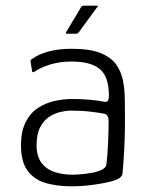

<svg xmlns="http://www.w3.org/2000/svg" viewBox="-20 -649 524 677"><path d="M232 8Q184 8 143.5 -3Q103 -14 78.5 -45.5Q54 -77 54 -136Q54 -186 70.5 -218.5Q87 -251 114 -268.5Q141 -286 173 -293Q205 -300 235 -300Q267 -300 299 -297Q331 -294 349 -290Q364 -287 364 -312Q364 -378 332.5 -405Q301 -432 232 -432Q192 -432 158.5 -422Q125 -412 103 -397Q99 -394 96 -394.5Q93 -395 93 -399L88 -431Q87 -436 88.5 -437.5Q90 -439 93 -441Q116 -458 151.5 -467.5Q187 -477 232 -477Q296 -477 333 -462.5Q370 -448 388.5 -423Q407 -398 413.5 -365.5Q420 -333 420 -297Q421 -246 420.5 -203.5Q420 -161 418 -120.5Q416 -80 412 -37Q411 -31 406.5 -25.5Q402 -20 387 -14Q373 -9 353.5 -5Q334 -1 313 2Q292 5 271.5 6.5Q251 8 232 8ZM236 -33Q246 -33 264.5 -34.5Q283 -36 303 -39.5Q323 -43 338 -50Q353 -57 355 -68Q359 -99 361 -142.5Q363 -186 363 -223Q363 -244 348 -248Q333 -251 301 -255Q269 -259 230 -259Q213 -259 192 -254Q171 -249 152 -236Q133 -223 121 -199Q109 -175 109 -136Q109 -99 125.5 -76Q142 -53 171 -43Q200 -33 236 -33ZM217 -530Q212 -530 212 -532Q212 -534 214 -537L266 -624Q268 -629 277 -629H321Q324 -629 325 -627.5Q326 -626 322 -623L257 -534Q255 -532 253 -531Q251 -530 247 -530Z"/></svg>

Font: Glory Light
Style: Regular
Weight: 300
Version: Version 1.011